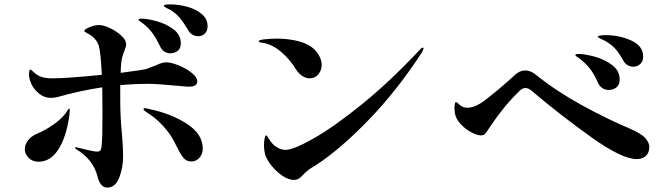

<svg xmlns="http://www.w3.org/2000/svg" viewBox="-20 -855 3040 875"><path d="M926 -736Q926 -714 913.5 -702Q901 -690 884 -690Q869 -690 856.5 -697.5Q844 -705 837 -719Q815 -755 798.5 -774.5Q782 -794 758 -809Q750 -813 743 -816.5Q736 -820 731.5 -823Q727 -826 727 -829Q727 -835 755 -835Q793 -835 832.5 -824.5Q872 -814 899 -791.5Q926 -769 926 -736ZM611 -765Q611 -768 615.5 -769Q620 -770 626 -770Q651 -770 693.5 -758.5Q736 -747 770 -722Q804 -697 804 -658Q804 -634 789.5 -623Q775 -612 756 -612Q741 -612 728.5 -620.5Q716 -629 709 -645Q692 -680 675.5 -703Q659 -726 633 -747Q625 -753 618 -758Q611 -763 611 -765ZM528 -397Q528 -321 536 -239Q537 -227 539 -198Q541 -169 541 -143Q541 -91 523.5 -46Q506 -1 470 0Q452 0 441 -13.5Q430 -27 425 -49Q405 -128 329 -174Q322 -178 322 -181Q322 -184 326 -184L332 -183Q354 -177 383 -170.5Q412 -164 421 -164Q436 -164 439.5 -172.5Q443 -181 444 -201Q447 -234 447 -337Q447 -417 446 -457Q345 -442 243 -413Q228 -409 212 -409Q180 -409 153.5 -432Q127 -455 116 -490Q112 -506 112 -516Q112 -538 119 -538Q121 -538 126 -533Q131 -528 135 -525Q150 -511 169 -504.5Q188 -498 219 -498Q284 -498 444 -514Q439 -620 429 -651Q417 -680 388 -698Q383 -701 373.5 -706Q364 -711 364 -714Q364 -721 388 -731Q412 -741 430 -741Q451 -741 481 -727Q511 -713 533 -692.5Q555 -672 555 -653Q555 -643 546 -621Q544 -616 541.5 -609.5Q539 -603 537 -594Q531 -573 530 -523Q631 -536 648 -541Q660 -545 690 -557Q718 -571 738 -571Q759 -571 793 -557.5Q827 -544 853 -523.5Q879 -503 879 -484Q879 -460 841 -460Q830 -460 800 -463Q697 -473 656 -473Q594 -473 528 -467ZM904 -178Q904 -152 888.5 -135.5Q873 -119 853 -119Q830 -119 816.5 -135Q803 -151 785 -188Q764 -231 746 -254Q704 -308 656 -338Q653 -340 643.5 -347Q634 -354 634 -357Q634 -362 641 -362Q645 -362 653 -360Q661 -358 665 -357Q760 -337 832 -290.5Q904 -244 904 -178ZM298 -353Q298 -346 296 -328Q282 -230 246 -174Q210 -118 156 -118Q128 -118 110.5 -135.5Q93 -153 93 -175Q93 -198 109.5 -217.5Q126 -237 152 -247Q187 -262 223 -287Q259 -312 280 -340Q284 -346 288.5 -353Q293 -360 296 -360Q298 -360 298 -353Z M1328 -540Q1301 -585 1260 -619.5Q1219 -654 1176 -660Q1159 -661 1159 -667Q1159 -673 1186.5 -676Q1214 -679 1241 -679Q1286 -679 1328.5 -670Q1371 -661 1398 -642Q1419 -627 1432.5 -604.5Q1446 -582 1446 -560Q1446 -535 1431 -516.5Q1416 -498 1391 -498Q1374 -498 1357.5 -509Q1341 -520 1328 -540ZM1183 -191Q1183 -211 1186 -224.5Q1189 -238 1193 -238Q1197 -238 1203.5 -225.5Q1210 -213 1222 -200Q1232 -189 1248 -180.5Q1264 -172 1282 -172Q1317 -172 1409 -224Q1501 -276 1629 -379.5Q1757 -483 1892 -627Q1901 -638 1906 -638Q1910 -638 1910 -634Q1910 -630 1906.5 -623.5Q1903 -617 1902 -615Q1790 -443 1660 -308.5Q1530 -174 1419 -102Q1417 -101 1401 -91Q1390 -84 1380 -76Q1370 -68 1358 -55Q1341 -35 1320 -35Q1295 -35 1267 -54Q1239 -73 1217 -100.5Q1195 -128 1188 -152Q1183 -174 1183 -191Z M2820 -580Q2800 -616 2782 -635Q2764 -654 2737 -669Q2727 -674 2715.5 -679.5Q2704 -685 2704 -688Q2704 -691 2714.5 -693Q2725 -695 2739 -695Q2802 -695 2856.5 -670.5Q2911 -646 2911 -597Q2911 -575 2897.5 -563Q2884 -551 2866 -551Q2852 -551 2839.5 -558.5Q2827 -566 2820 -580ZM2704 -480Q2689 -515 2670.5 -539.5Q2652 -564 2625 -585Q2618 -591 2610 -596Q2602 -601 2602 -604Q2602 -609 2619 -609Q2645 -609 2689.5 -597Q2734 -585 2769 -559Q2804 -533 2804 -493Q2804 -468 2789 -456.5Q2774 -445 2754 -445Q2738 -445 2724.5 -454Q2711 -463 2704 -480ZM2403 -441Q2388 -454 2375 -454Q2363 -454 2350 -443Q2280 -376 2220 -287Q2207 -267 2198.5 -255Q2190 -243 2185 -240.5Q2180 -238 2171 -238Q2154 -238 2127 -252.5Q2100 -267 2078.5 -290.5Q2057 -314 2053 -340Q2051 -356 2051 -361Q2051 -374 2053 -382Q2055 -390 2058 -390Q2061 -390 2067.5 -384Q2074 -378 2080 -373Q2093 -364 2111 -364Q2136 -364 2168 -383Q2190 -396 2245 -442Q2300 -488 2326 -513Q2349 -534 2373 -534Q2399 -534 2424 -513Q2516 -439 2631 -376Q2746 -313 2848 -270Q2905 -245 2922 -224.5Q2939 -204 2939 -186Q2939 -159 2923.5 -144.5Q2908 -130 2881 -130Q2815 -130 2676.5 -228.5Q2538 -327 2403 -441Z"/></svg>

Font: Shippori Mincho
Style: Bold
Weight: 700
Designer: FONTDASU
Foundry: FONTDASU / Google Inc. / but / Adobe
Version: Version 3.110; ttfautohint (v1.8.3)